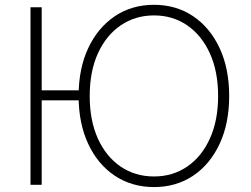

<svg xmlns="http://www.w3.org/2000/svg" viewBox="-20 -757 1027 787"><path d="M320.8 -386.7V-345.7H126V-386.7ZM150.9 -727.1V0.5H105V-727.1ZM611.3 9.8Q520.5 9.8 450.7 -36.6Q380.9 -83 341.6 -167.2Q302.2 -251.5 302.2 -363.3Q302.2 -476.1 341.8 -560.1Q381.3 -644 450.9 -690.7Q520.5 -737.3 611.3 -737.3Q702.1 -737.3 771.5 -690.7Q840.8 -644 880.1 -560.1Q919.4 -476.1 919.4 -363.3Q919.4 -251 880.1 -167Q840.8 -83 771.5 -36.6Q702.1 9.8 611.3 9.8ZM611.3 -33.7Q688 -33.7 747.3 -74.2Q806.6 -114.7 840.3 -189Q874 -263.2 874 -363.3Q874 -464.4 840.3 -538.3Q806.6 -612.3 747.3 -653.1Q688 -693.8 611.3 -693.8Q534.7 -693.8 475.1 -653.3Q415.5 -612.8 381.6 -538.8Q347.7 -464.8 347.7 -363.3Q347.7 -263.2 381.1 -189.2Q414.6 -115.2 474.1 -74.5Q533.7 -33.7 611.3 -33.7Z"/></svg>

Font: Inter ExtraLight
Style: Regular
Weight: 250
Designer: Rasmus Andersson
Foundry: rsms
Version: Version 4.001;git-66647c0bb